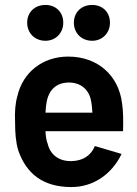

<svg xmlns="http://www.w3.org/2000/svg" viewBox="-20 -749 555 777"><path d="M269 8C357 8 432 -43 472 -126L364 -158C348 -119 315 -98 269 -97C216 -96 183 -125 173 -167C168 -179 165 -197 164 -218H478C479 -261 479 -299 474 -330C461 -442 377 -520 256 -520C152 -520 72 -456 50 -359C42 -331 39 -295 41 -256C41 -210 44 -173 54 -140C86 -48 152 8 269 8ZM90 -657C90 -615 121 -584 164 -584C205 -584 236 -615 236 -657C236 -700 206 -729 164 -729C121 -729 90 -700 90 -657ZM164 -293C165 -313 167 -329 170 -343C180 -386 209 -415 259 -415C307 -415 340 -386 348 -343C351 -330 353 -312 354 -293ZM279 -657C279 -615 310 -584 353 -584C394 -584 425 -615 425 -657C425 -700 395 -729 353 -729C310 -729 279 -700 279 -657Z"/></svg>

Font: Vanilla Cream
Style: Bold
Weight: 700
Designer: Jeremy Tribby, Jinavaṁso
Foundry: Tribby Type
Version: Version 1.422;Glyphs 3.1.2 (3151)